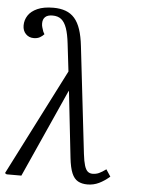

<svg xmlns="http://www.w3.org/2000/svg" viewBox="-73 -826 650 883"><g transform="rotate(5 251.5 -384.0)"><path d="M364 14Q338 14 320 4Q302 -6 291.5 -31Q281 -56 276 -101L242 -408L239 -403L58 0H-10L-18 -5L232 -496L217 -623Q212 -667 202.5 -694Q193 -721 177.5 -733.5Q162 -746 137 -746Q114 -746 103 -735.5Q92 -725 92 -706Q92 -696 94.5 -688Q97 -680 101 -668L107 -657Q99 -648 87.5 -641.5Q76 -635 59 -635Q37 -635 22.5 -650Q8 -665 8 -689Q8 -714 21.5 -735Q35 -756 64 -769Q93 -782 138 -782Q170 -782 194.5 -773Q219 -764 236 -744.5Q253 -725 263.5 -693.5Q274 -662 279 -617L336 -124Q340 -90 346 -71Q352 -52 361 -44.5Q370 -37 383 -37Q399 -37 412.5 -43Q426 -49 445 -63L466 -31Q442 -10 417 2Q392 14 364 14Z"/></g></svg>

Font: Literata Light
Style: Italic
Weight: 300
Italic angle: -2°
Designer: Latin by Veronika Burian and Jose Scaglione. Greek by Irene Vlachou. Cyrillic by Vera Evstafieva
Foundry: TypeTogether
Version: Version 3.103;gftools[0.9.29]